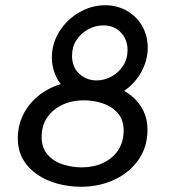

<svg xmlns="http://www.w3.org/2000/svg" viewBox="-20 -701 655 733"><path d="M290 12Q244 12 200.5 0.5Q157 -11 122.5 -34.5Q88 -58 68 -92.5Q48 -127 48 -173Q48 -221 68 -262Q88 -303 124.5 -333.5Q161 -364 212 -380Q196 -400 187 -426.5Q178 -453 178 -481Q178 -535 206.5 -580.5Q235 -626 282 -653.5Q329 -681 382 -681Q427 -681 464 -660Q501 -639 522.5 -602Q544 -565 544 -518Q544 -473 521 -429Q498 -385 454 -354Q496 -330 519.5 -292.5Q543 -255 543 -206Q543 -139 508 -90Q473 -41 415.5 -14.5Q358 12 290 12ZM292 -62Q337 -62 373.5 -79Q410 -96 431 -127.5Q452 -159 452 -203Q452 -244 429.5 -269.5Q407 -295 372 -306.5Q337 -318 300 -318Q255 -318 218.5 -301Q182 -284 160.5 -253Q139 -222 139 -178Q139 -137 161.5 -111Q184 -85 219.5 -73.5Q255 -62 292 -62ZM349 -394Q379 -394 406 -409Q433 -424 450 -450Q467 -476 467 -510Q467 -549 442 -576.5Q417 -604 374 -604Q344 -604 316.5 -589Q289 -574 272 -548Q255 -522 255 -488Q255 -445 282.5 -419.5Q310 -394 349 -394Z"/></svg>

Font: Atkinson Hyperlegible Next
Style: Italic
Weight: 400
Italic angle: -12°
Designer: Elliott Scott, Megan Eiswerth, Linus Boman, Theodore Petrosky, Letters from Sweden
Foundry: Applied Design Works, Letters from Sweden
Version: Version 2.001